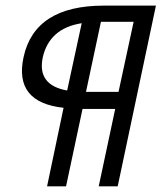

<svg xmlns="http://www.w3.org/2000/svg" viewBox="-20 -657 586 677"><path d="M395 0H328.1L386.2 -272.9H271L212.9 0H146L204.1 -276.9Q28.8 -295.9 63 -455.1Q102.1 -637.2 346.2 -637.2H529.8ZM397.9 -333 451.2 -580.1H335.9L283.2 -333ZM268.1 -575.2Q210 -565.9 176 -535.4Q142.1 -504.9 130.9 -455.1Q109.9 -356.9 216.8 -337.9Z"/></svg>

Font: Anonymous Pro
Style: Italic
Weight: 400
Italic angle: -12°
Monospace: yes
Designer: Mark Simonson
Version: Version 1.003